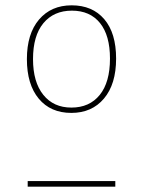

<svg xmlns="http://www.w3.org/2000/svg" viewBox="-20 -701 540 721"><path d="M84 -21H413V0H84ZM104 -479Q104 -393 142.5 -345Q181 -297 248 -297Q316 -297 354.5 -344.5Q393 -392 393 -481Q393 -568 355.5 -614.5Q318 -661 250 -661Q182 -661 143 -614Q104 -567 104 -479ZM249 -681Q327 -681 371.5 -629Q416 -577 416 -481Q416 -385 370.5 -331Q325 -277 248 -277Q170 -277 125.5 -330.5Q81 -384 81 -479Q81 -574 126.5 -627.5Q172 -681 249 -681Z"/></svg>

Font: FiraSans
Style: Regular
Weight: 150
Designer: Carrois Corporate & Edenspiekermann AG
Foundry: Carrois Corporate GbR & Edenspiekermann AG
Version: Version 3.106;PS 003.106;hotconv 1.0.70;makeotf.lib2.5.58329